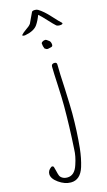

<svg xmlns="http://www.w3.org/2000/svg" viewBox="-162 -932 672 1209"><g transform="rotate(-15 174.0 -327.0)"><path d="M141 227Q203 227 227 150Q243 98 250 34Q261 -74 261 -192Q261 -235 256 -353Q250 -460 250 -512Q250 -527 235 -527Q214 -527 214 -508Q214 -474 219 -379Q223 -302 223 -249Q223 -116 214 31Q213 75 195 128Q175 191 127 191Q107 191 93.5 182Q80 173 77 161Q74 154 69 132Q64 112 62 106Q60 100 54 99Q48 98 44 102Q22 118 22 141Q22 171 61.5 199Q101 227 141 227ZM190 -661Q190 -649 197 -633Q199 -628 203 -628L206 -626Q210 -623 216 -623Q220 -623 223 -624L243 -629Q252 -632 250 -646.5Q248 -661 240 -668Q223 -682 216 -682Q205 -682 196 -675.5Q187 -669 190 -661ZM293 -814Q255 -856 222 -876Q214 -881 202 -881Q184 -881 181 -873Q150 -807 149 -805Q139 -791 117 -777Q94 -761 85 -750Q81 -745 91 -743Q96 -742 103 -743Q162 -754 184 -786Q201 -811 214 -846Q232 -831 261 -799Q293 -764 307 -752Q315 -747 326 -747Q348 -747 348 -755Q348 -757 346 -759Q332 -771 293 -814Z"/></g></svg>

Font: Neythal
Style: Regular
Weight: 400
Designer: Tharique Azeez
Foundry: Tharique Azeez
Version: Version 0.44